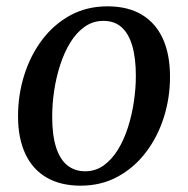

<svg xmlns="http://www.w3.org/2000/svg" viewBox="-20 -576 594 607"><path d="M319.5 -556Q384 -556 428 -529.8Q472 -503.5 494.8 -453.8Q517.5 -404 517.5 -333Q517.5 -267 498 -205.2Q478.5 -143.5 441.5 -94.8Q404.5 -46 352.2 -17.5Q300 11 235 11Q171.5 11 127.2 -14.8Q83 -40.5 60 -89.8Q37 -139 37 -208.5Q37 -276 56.5 -338.2Q76 -400.5 113 -449.8Q150 -499 202.2 -527.5Q254.5 -556 319.5 -556ZM307 -510Q274 -510 247.8 -491.5Q221.5 -473 202.2 -441.5Q183 -410 170.2 -370.5Q157.5 -331 151.2 -289Q145 -247 145 -207Q145 -149 157.2 -110.5Q169.5 -72 193 -53.2Q216.5 -34.5 249 -34.5Q282 -34.5 307.8 -53Q333.5 -71.5 352.8 -102.8Q372 -134 384.5 -173.2Q397 -212.5 403.2 -254.5Q409.5 -296.5 409.5 -336Q409.5 -392.5 398.2 -431Q387 -469.5 364.5 -489.8Q342 -510 307 -510Z"/></svg>

Font: Merriweather 48pt
Style: Italic
Weight: 400
Italic angle: -7.8°
Version: Version 2.101